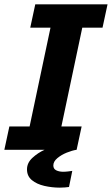

<svg xmlns="http://www.w3.org/2000/svg" viewBox="-26 -688 514 882"><path d="M-6 0 17 -107H110L206 -561H113L136 -668H468L445 -561H352L256 -107H349L326 0Q306 3 281 13Q256 23 237.5 38.5Q219 54 219 72Q219 88 232.5 94.5Q246 101 264 101Q275 101 287 99.5Q299 98 306 97L291 171Q284 172 272.5 173Q261 174 249 174Q213 174 178 166Q143 158 120.5 139.5Q98 121 98 90Q98 60 123 37Q148 14 179 0Z"/></svg>

Font: Atkinson Hyperlegible Next
Style: Bold Italic
Weight: 700
Italic angle: -12°
Designer: Elliott Scott, Megan Eiswerth, Linus Boman, Theodore Petrosky, Letters from Sweden
Foundry: Applied Design Works, Letters from Sweden
Version: Version 2.001